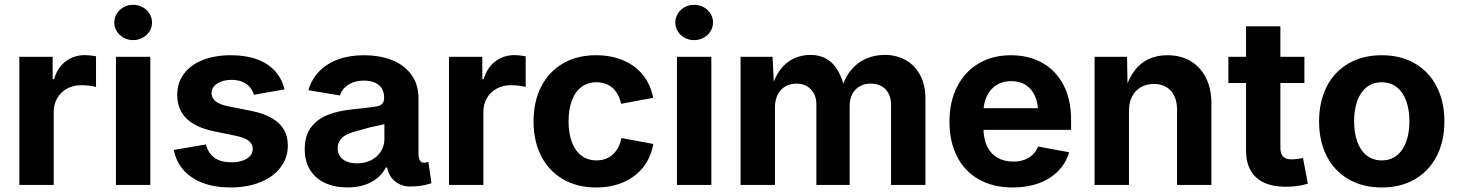

<svg xmlns="http://www.w3.org/2000/svg" viewBox="-20 -788 6213 818"><path d="M62.4 -545.9H204.3V-450.8H210.2Q224.8 -500.3 259.9 -526.7Q295 -553.2 341.7 -553.2Q361.5 -553.2 389.1 -548.3V-417.5Q378.3 -420.8 360.2 -422.9Q342 -425 325.8 -425Q292.3 -425 265.6 -410.5Q239 -396 223.9 -369.9Q208.8 -343.9 208.8 -310.7V0H62.4Z M474 -545.9H620.4V0H474ZM466.9 -692.3Q466.9 -712.6 477.7 -730Q488.5 -747.4 506.9 -757.5Q525.2 -767.5 547.1 -767.5Q569.1 -767.5 587.5 -757.5Q606 -747.4 616.9 -730Q627.7 -712.7 627.7 -692.3Q627.7 -671.9 616.9 -654.6Q606 -637.2 587.5 -627.2Q569.1 -617.1 547.1 -617.1Q525.2 -617.1 506.9 -627.1Q488.5 -637.2 477.7 -654.6Q466.9 -672 466.9 -692.3Z M720.6 -149.2 857.1 -172.6Q867.7 -134.2 894.5 -115.4Q921.2 -96.5 966.2 -96.5Q993.8 -96.5 1014.2 -103.8Q1034.7 -111.1 1045.7 -123.8Q1056.7 -136.6 1056.7 -153Q1056.7 -167.3 1049.1 -178Q1041.5 -188.7 1025.9 -196.4Q1010.3 -204.1 986.1 -209.2L892.1 -228.5Q813.1 -244.8 774.1 -283.5Q735.1 -322.2 735.1 -383.5Q735.1 -435 763.4 -473.3Q791.8 -511.7 843.6 -532.2Q895.4 -552.7 964.1 -552.7Q1027.8 -552.7 1075.4 -535.1Q1123 -517.4 1152.3 -484.8Q1181.5 -452.2 1192.1 -407.1L1062.1 -384.3Q1055.9 -403.6 1043.5 -417.8Q1031 -432 1011.6 -439.8Q992.3 -447.7 966.5 -447.7Q942.4 -447.7 923.1 -440.7Q903.8 -433.8 892.6 -421.1Q881.4 -408.5 881.4 -392.3Q881.4 -371 897.7 -357.1Q914.1 -343.1 951.6 -335.3L1049.7 -315.8Q1102.4 -305.1 1137.2 -285.4Q1171.9 -265.6 1189.1 -236.4Q1206.3 -207.2 1206.3 -168.3Q1206.3 -115.4 1175.2 -74.7Q1144.2 -33.9 1088.5 -11.6Q1032.8 10.7 961.9 10.7Q896.3 10.7 845.2 -8.2Q794.2 -27.1 762.1 -63.1Q730.1 -99.1 720.6 -149.2Z M1278.3 -152.6Q1278.3 -210.7 1306 -246.5Q1333.6 -282.2 1378.6 -299.3Q1423.7 -316.5 1484.1 -322.4Q1518.9 -326 1543.2 -328.8Q1567.6 -331.6 1585.1 -334.7Q1593.2 -336.4 1599.1 -339.1Q1604.9 -341.8 1609.6 -347.4Q1614.4 -353 1615.9 -362.2Q1616.6 -366.5 1616.6 -371.6Q1616.6 -394.7 1606.6 -411.1Q1596.5 -427.5 1577.3 -436Q1558.2 -444.5 1530.8 -444.5Q1503.5 -444.5 1482.4 -436.3Q1461.3 -428.1 1447.7 -413.9Q1434.1 -399.6 1428.3 -381.3L1293.9 -403.6Q1307.4 -450.4 1340.2 -484.1Q1373 -517.8 1421.5 -535.3Q1470.1 -552.7 1531.3 -552.7Q1594 -552.7 1646.2 -533.5Q1698.5 -514.2 1730.8 -472.4Q1763 -430.6 1763 -367.5V-131.2Q1763 -116.2 1768.5 -105.4Q1774 -94.6 1785.4 -94.6Q1791 -94.6 1795.1 -95.5Q1799.2 -96.3 1805.1 -98.5L1818.1 -7.4Q1795.8 -0.3 1773.8 3.2Q1751.9 6.6 1725.6 6.6Q1703.3 6.6 1683 -2.9Q1662.7 -12.4 1648.3 -30.6Q1633.9 -48.8 1629.1 -74.5H1624.3Q1610.4 -48.4 1587.6 -29.4Q1564.7 -10.4 1532.7 0.1Q1500.7 10.6 1459.9 10.6Q1406.8 10.6 1365.8 -8Q1324.8 -26.6 1301.5 -63.4Q1278.3 -100.1 1278.3 -152.6ZM1617.7 -195.2V-290.3L1643.6 -264.3Q1624.6 -260 1604 -255.9Q1583.5 -251.7 1560.1 -246.3Q1542.7 -241.5 1534.4 -239.3Q1526.1 -237.2 1509.2 -232.3Q1480.2 -225.2 1460.4 -216Q1440.6 -206.8 1429.6 -192.3Q1418.6 -177.8 1418.6 -156.9Q1418.6 -136 1429.1 -121.4Q1439.5 -106.9 1458.2 -99.5Q1476.9 -92.1 1501.1 -92.1Q1534.6 -92.1 1561.2 -105.6Q1587.9 -119.2 1602.8 -142.9Q1617.7 -166.5 1617.7 -195.2Z M1892.9 -545.9H2034.9V-450.8H2040.7Q2055.3 -500.3 2090.5 -526.7Q2125.6 -553.2 2172.3 -553.2Q2192 -553.2 2219.6 -548.3V-417.5Q2208.9 -420.8 2190.7 -422.9Q2172.5 -425 2156.4 -425Q2122.8 -425 2096.2 -410.5Q2069.5 -396 2054.4 -369.9Q2039.4 -343.9 2039.4 -310.7V0H1892.9Z M2253.1 -270.6Q2253.1 -354.8 2285.5 -418.6Q2318 -482.4 2378.3 -517.6Q2438.7 -552.7 2519.8 -552.7Q2584.2 -552.7 2635.5 -530.8Q2686.9 -508.9 2719.7 -467.9Q2752.5 -426.8 2762.6 -371.3L2626.5 -345.8Q2620 -374.3 2606.1 -394.9Q2592.1 -415.4 2570.7 -426.4Q2549.2 -437.5 2521.4 -437.5Q2483.1 -437.5 2456.3 -416.7Q2429.5 -396 2415.9 -358.3Q2402.3 -320.7 2402.3 -271.1Q2402.3 -221.8 2415.9 -184.2Q2429.5 -146.6 2456.5 -125.6Q2483.4 -104.6 2521.4 -104.6Q2549.4 -104.6 2571.2 -116.1Q2593.1 -127.6 2607.4 -149Q2621.7 -170.4 2627.6 -199.9L2763.5 -174.7Q2753.4 -117.6 2720.5 -75.8Q2687.6 -34.1 2636.1 -11.7Q2584.6 10.7 2519.8 10.7Q2438.9 10.7 2378.6 -24.5Q2318.2 -59.6 2285.7 -123.2Q2253.1 -186.8 2253.1 -270.6Z M2864.1 -545.9H3010.6V0H2864.1ZM2857 -692.3Q2857 -712.6 2867.8 -730Q2878.6 -747.4 2897 -757.5Q2915.4 -767.5 2937.3 -767.5Q2959.2 -767.5 2977.7 -757.5Q2996.2 -747.4 3007 -730Q3017.8 -712.7 3017.8 -692.3Q3017.8 -671.9 3007 -654.6Q2996.2 -637.2 2977.7 -627.2Q2959.2 -617.1 2937.3 -617.1Q2915.4 -617.1 2897 -627.1Q2878.6 -637.2 2867.8 -654.6Q2857 -672 2857 -692.3Z M3135.1 -545.9H3271.2L3278.3 -410.1H3267.8Q3279.6 -458.9 3304.1 -491.1Q3328.7 -523.2 3361.9 -538.7Q3395 -554.1 3432.7 -554.1Q3471.8 -554.1 3500.8 -537.5Q3529.8 -520.9 3549.7 -487.1Q3569.7 -453.4 3581 -401.2H3564Q3575.9 -452.1 3603.2 -486.3Q3630.5 -520.6 3668.1 -537.3Q3705.6 -554.1 3748.8 -554.1Q3799.2 -554.1 3838.5 -532Q3877.9 -510 3900.3 -468Q3922.7 -426 3922.7 -368.2V0H3776.3V-340.1Q3776.3 -370.1 3765.1 -390.7Q3753.9 -411.2 3734.3 -421.5Q3714.6 -431.8 3689.7 -431.8Q3662.3 -431.8 3641.9 -419.7Q3621.5 -407.6 3610.6 -386.1Q3599.8 -364.5 3599.8 -335.9V0H3458.1V-344.2Q3458.1 -370.5 3447.2 -390.3Q3436.3 -410.1 3417.2 -421Q3398 -431.8 3373 -431.8Q3346.9 -431.8 3326.2 -420Q3305.5 -408.1 3293.5 -385.1Q3281.6 -362 3281.6 -330V0H3135.1Z M4025.1 -270.1Q4025.1 -353.7 4057.4 -417.8Q4089.8 -482 4149.1 -517.4Q4208.5 -552.7 4287.3 -552.7Q4360.3 -552.7 4418.1 -521.7Q4475.9 -490.7 4509.6 -428.4Q4543.3 -366 4543.3 -275.8V-234.7H4085.2V-326.9H4471.9L4403.5 -302.2Q4403.5 -345.3 4390.3 -376.6Q4377.2 -408 4351.5 -425.2Q4325.9 -442.4 4288.3 -442.4Q4251.3 -442.4 4224.6 -425.1Q4197.9 -407.7 4183.9 -377.5Q4169.8 -347.3 4169.8 -308.7V-243.8Q4169.8 -197.4 4185.4 -165Q4201 -132.5 4229.8 -116.1Q4258.5 -99.6 4297 -99.6Q4322.6 -99.6 4343.6 -107Q4364.5 -114.5 4379.6 -128.8Q4394.7 -143.1 4402.6 -163.8L4535 -139.3Q4521.5 -93.6 4488.8 -59.9Q4456 -26.1 4406.6 -7.7Q4357.2 10.7 4294.6 10.7Q4211.5 10.7 4150.7 -23.5Q4090 -57.6 4057.5 -120.9Q4025.1 -184.3 4025.1 -270.1Z M4789.9 0H4643.4V-545.9H4781.7L4784 -409.6H4775.3Q4789.8 -456 4814.1 -487.7Q4838.3 -519.4 4873.2 -536.1Q4908 -552.7 4953.4 -552.7Q5009.8 -552.7 5052.1 -527.9Q5094.4 -503.1 5117.8 -456.6Q5141.1 -410.1 5141.1 -347.2V0H4994.7V-321.7Q4994.7 -355.3 4982.8 -379.8Q4971 -404.2 4948.8 -417.3Q4926.6 -430.4 4895.9 -430.4Q4864.8 -430.4 4840.8 -416.7Q4816.8 -403.1 4803.3 -377.3Q4789.9 -351.5 4789.9 -316.1Z M5435 -675.8V-159.8Q5435 -142 5440.1 -130.8Q5445.3 -119.7 5456.1 -114.3Q5467 -109 5484.7 -109Q5493 -109 5507.9 -111Q5522.9 -112.9 5531.2 -115.1L5552.1 -5.3Q5528.9 1.7 5505 4.7Q5481.1 7.6 5457.4 7.6Q5402.9 7.6 5365.1 -10.1Q5327.4 -27.9 5308 -62.4Q5288.6 -96.9 5288.6 -146.9V-675.8ZM5537.3 -434.3H5213.4V-545.9H5537.3Z M5599.8 -270.6Q5599.8 -354.8 5632.2 -418.6Q5664.7 -482.4 5725 -517.6Q5785.4 -552.7 5866.8 -552.7Q5947.9 -552.7 6008.2 -517.6Q6068.5 -482.4 6101.1 -418.6Q6133.7 -354.8 6133.7 -270.6Q6133.7 -186.8 6101.1 -123.2Q6068.5 -59.6 6008.2 -24.5Q5947.9 10.7 5866.8 10.7Q5785.6 10.7 5725.3 -24.5Q5664.9 -59.6 5632.3 -123.2Q5599.8 -186.8 5599.8 -270.6ZM5984.7 -271.1Q5984.7 -319.9 5971.3 -357.4Q5958 -395 5931.3 -416.2Q5904.7 -437.5 5866.8 -437.5Q5828.8 -437.5 5802.2 -416.3Q5775.7 -395.2 5762.3 -357.5Q5749 -319.9 5749 -271.1Q5749 -222.6 5762.3 -185Q5775.7 -147.4 5802.2 -126Q5828.8 -104.6 5866.8 -104.6Q5904.7 -104.6 5931.3 -126Q5958 -147.4 5971.3 -185Q5984.7 -222.6 5984.7 -271.1Z"/></svg>

Font: Raveo Variable
Style: Regular
Weight: 400
Designer: Jakub Foglar, Rasmus Andersson (Inter)
Foundry: Jakubfoglar.com
Version: Version 1.000;Glyphs 3.2.3 (3260)